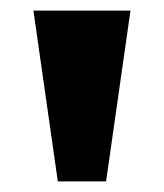

<svg xmlns="http://www.w3.org/2000/svg" viewBox="-20 -743 309 362"><path d="M226 -723H43L89 -401H180Z"/></svg>

Font: United Sans Black
Style: Regular
Weight: 900
Designer: Pablo Impallari, Rodrigo Fuenzalida (Modified by Dan O. Williams)
Version: Version 1.000;PS 001.000;hotconv 1.0.88;makeotf.lib2.5.64775